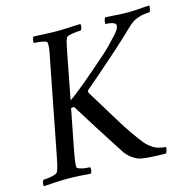

<svg xmlns="http://www.w3.org/2000/svg" viewBox="-103 -744 851 846"><g transform="rotate(-15 322.0 -321.5)"><path d="M469 -70Q483 -54 502.5 -41Q522 -28 559 -25Q562 -21 558 -10Q554 1 553 3Q507 3 473 0Q439 -3 426 -8Q417 -12 403 -21Q389 -30 373 -50Q366 -61 343.5 -95.5Q321 -130 288 -182Q255 -234 216 -297Q215 -300 209 -300Q204 -300 200 -298L164 -113Q160 -91 157 -72Q154 -53 155 -41Q156 -36 168 -32Q180 -28 194.5 -26.5Q209 -25 214 -25Q216 -21 215 -11Q214 -1 209 3Q181 1 155 -0.5Q129 -2 103 -2Q77 -2 51 -0.5Q25 1 -4 3Q-7 -1 -5 -11Q-3 -21 1 -25Q7 -25 21.5 -26.5Q36 -28 49.5 -32Q63 -36 66 -41Q72 -53 76.5 -72Q81 -91 85 -113L166 -530Q171 -552 174 -571.5Q177 -591 175 -603Q175 -609 162.5 -612Q150 -615 136 -616.5Q122 -618 116 -618Q114 -622 116 -632Q118 -642 122 -646Q150 -645 176 -643.5Q202 -642 228 -642Q254 -642 280.5 -643.5Q307 -645 335 -646Q338 -642 336 -632Q334 -622 330 -618Q325 -618 309.5 -616.5Q294 -615 280 -612Q266 -609 263 -603Q257 -591 253.5 -571.5Q250 -552 245 -530L207 -332Q218 -339 238 -354.5Q258 -370 282 -390Q306 -410 328 -429Q360 -457 379 -473.5Q398 -490 410.5 -501.5Q423 -513 435.5 -526.5Q448 -540 469 -562Q474 -568 480.5 -577Q487 -586 488 -593Q491 -605 480.5 -610Q470 -615 458 -616Q446 -617 442 -617Q441 -622 442.5 -630.5Q444 -639 448 -646Q473 -645 499 -643Q525 -641 550 -641Q580 -641 601 -643Q622 -645 650 -646Q651 -642 648.5 -629.5Q646 -617 642 -617Q638 -617 622 -615.5Q606 -614 585.5 -606.5Q565 -599 546 -581Q498 -535 459 -500Q420 -465 381.5 -431.5Q343 -398 295 -357Q290 -353 290.5 -349.5Q291 -346 293 -342Q343 -260 385 -191.5Q427 -123 469 -70Z"/></g></svg>

Font: Amiri
Style: Italic
Weight: 400
Italic angle: 10°
Designer: Khaled Hosny
Version: Version 0.113